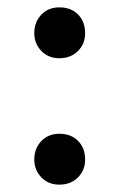

<svg xmlns="http://www.w3.org/2000/svg" viewBox="-20 -491 324 521"><path d="M73 -401Q73 -431 92 -451Q111 -471 141 -471Q173 -471 192 -451.5Q211 -432 211 -401Q211 -372 191.5 -352.5Q172 -333 141 -333Q111 -333 92 -353Q73 -373 73 -401ZM73 -58Q73 -88 92 -108Q111 -128 141 -128Q173 -128 192 -108.5Q211 -89 211 -58Q211 -29 191.5 -9.5Q172 10 141 10Q111 10 92 -10Q73 -30 73 -58Z"/></svg>

Font: Libre Caslon Text
Style: Regular
Weight: 400
Designer: Pablo Impallari, Rodrigo Fuenzalida
Foundry: Pablo Impallari, Rodrigo Fuenzalida
Version: Version 1.002